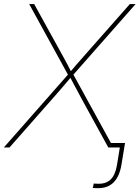

<svg xmlns="http://www.w3.org/2000/svg" viewBox="-42 -748 708 974"><path d="M-22.5 0 310.1 -377.9 307.1 -361.3 106 -727.5H131.3L256.8 -500Q268.1 -480 278.8 -460.2Q289.6 -440.4 300.3 -420.4Q311 -400.4 321.3 -379.4H311Q328.6 -400.4 345.9 -420.4Q363.3 -440.4 380.9 -460.2Q398.4 -480 416 -500L616.7 -727.5H646L322.8 -360.8L325.7 -377.9L533.2 0H507.3L374.5 -242.2Q364.3 -261.7 353.8 -281Q343.3 -300.3 332.8 -319.8Q322.3 -339.4 312 -359.4H320.8Q303.7 -339.4 287.1 -319.8Q270.5 -300.3 253.7 -281Q236.8 -261.7 219.7 -242.2L6.3 0ZM456.5 206.5Q448.7 206.5 441.7 206.3Q434.6 206.1 428.7 205.6L433.6 183.1Q439 183.6 445.6 183.8Q452.1 184.1 459 184.1Q498.5 184.1 520.8 161.1Q543 138.2 551.3 89.8L565.9 0H513.2L517.1 -22.5H592.3L573.7 89.8Q564 147 534.7 176.8Q505.4 206.5 456.5 206.5Z"/></svg>

Font: Inter 24pt Thin
Style: Italic
Weight: 250
Italic angle: -9.3988°
Version: Version 4.001;git-66647c0bb